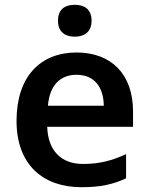

<svg xmlns="http://www.w3.org/2000/svg" viewBox="-20 -771 621 801"><path d="M292 -751C253 -751 222 -734 222 -685C222 -636 253 -618 292 -618C330 -618 362 -636 362 -685C362 -734 330 -751 292 -751ZM299 -552C149 -552 49 -452 49 -267C49 -82 161 10 320 10C400 10 452 -2 506 -27V-128C447 -101 396 -87 326 -87C234 -87 180 -144 177 -242H535V-306C535 -461 445 -552 299 -552ZM299 -459C376 -459 412 -405 413 -330H180C187 -415 231 -459 299 -459Z"/></svg>

Font: Noto Sans Telugu SemiBold
Style: Regular
Weight: 600
Designer: Jelle Bosma - Monotype Design Team
Foundry: Monotype Imaging Inc.
Version: Version 2.005